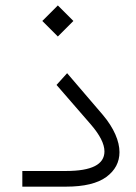

<svg xmlns="http://www.w3.org/2000/svg" viewBox="-20 -698 510 718"><path d="M196.3 -561.5 254.4 -619.6 196.3 -677.7 138.2 -619.6ZM226.6 0C294.4 0 344.7 -12.2 377.4 -36.1C410.2 -60.1 426.8 -91.3 426.8 -128.9C426.8 -169.9 406.2 -218.8 365.2 -267.6L231 -424.3L191.4 -380.4L319.8 -232.4C353.5 -193.4 370.6 -159.7 370.6 -131.8C370.6 -83 322.8 -58.6 227.1 -58.6H63.5V0Z"/></svg>

Font: Shabnam Thin
Style: Regular
Weight: 100
Foundry: DejaVu fonts team - Redesigned by Saber Rastikerdar - Based on Vazir font
Version: Version 5.0.1